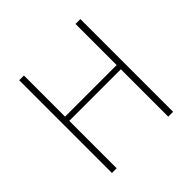

<svg xmlns="http://www.w3.org/2000/svg" viewBox="-183 -895 1063 1063"><g transform="rotate(-45 349.0 -363.0)"><path d="M110 0V-726H147V-404H551V-726H589V0H551V-371H147V0Z"/></g></svg>

Font: Noto Sans SC Thin Thin
Style: Regular
Weight: 250
Version: Version 2.004-H2;hotconv 1.0.118;makeotfexe 2.5.65603